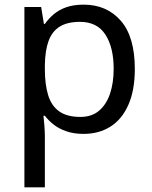

<svg xmlns="http://www.w3.org/2000/svg" viewBox="-20 -566 655 826"><path d="M340 -546Q439 -546 499.5 -477Q560 -408 560 -269Q560 -178 532.5 -115.5Q505 -53 455.5 -21.5Q406 10 339 10Q298 10 266 -1Q234 -12 211.5 -29.5Q189 -47 173 -68H167Q169 -51 171 -25Q173 1 173 20V240H85V-536H157L169 -463H173Q189 -486 211.5 -505Q234 -524 265.5 -535Q297 -546 340 -546ZM324 -472Q270 -472 237 -451.5Q204 -431 189 -390Q174 -349 173 -286V-269Q173 -203 187 -157Q201 -111 234.5 -87Q268 -63 326 -63Q375 -63 406.5 -90Q438 -117 453.5 -163.5Q469 -210 469 -270Q469 -362 433.5 -417Q398 -472 324 -472Z"/></svg>

Font: uoriya15
Style: Book
Weight: 400
Designer: Jelle Bosma - Monotype Design Team
Foundry: Monotype Imaging Inc.
Version: Version 2.003